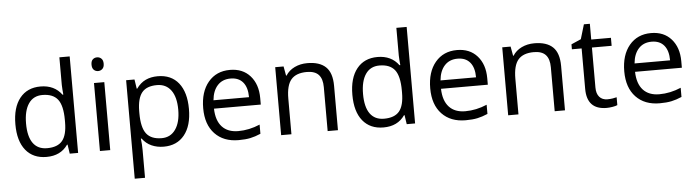

<svg xmlns="http://www.w3.org/2000/svg" viewBox="-55 -1013 5465 1506"><g transform="rotate(-5 2677.5 -260.0)"><path d="M450.2 -71.8H445.8Q389.6 9.8 277.8 9.8Q172.9 9.8 114.5 -62Q56.2 -133.8 56.2 -266.1Q56.2 -398.4 114.7 -471.7Q173.3 -544.9 277.8 -544.9Q386.7 -544.9 444.8 -465.8H451.2L447.8 -504.4L445.8 -542V-759.8H526.9V0H460.9ZM288.1 -58.1Q371.1 -58.1 408.4 -103.3Q445.8 -148.4 445.8 -249V-266.1Q445.8 -379.9 408 -428.5Q370.1 -477.1 287.1 -477.1Q215.8 -477.1 178 -421.6Q140.1 -366.2 140.1 -265.1Q140.1 -162.6 177.7 -110.4Q215.3 -58.1 288.1 -58.1Z M779.8 0H698.7V-535.2H779.8ZM691.9 -680.2Q691.9 -708 705.6 -720.9Q719.2 -733.9 739.7 -733.9Q759.3 -733.9 773.4 -720.7Q787.6 -707.5 787.6 -680.2Q787.6 -652.8 773.4 -639.4Q759.3 -626 739.7 -626Q719.2 -626 705.6 -639.4Q691.9 -652.8 691.9 -680.2Z M1200.7 9.8Q1148.4 9.8 1105.2 -9.5Q1062 -28.8 1032.7 -68.8H1026.9Q1032.7 -22 1032.7 20V240.2H951.7V-535.2H1017.6L1028.8 -461.9H1032.7Q1064 -505.9 1105.5 -525.4Q1147 -544.9 1200.7 -544.9Q1307.1 -544.9 1365 -472.2Q1422.9 -399.4 1422.9 -268.1Q1422.9 -136.2 1364 -63.2Q1305.2 9.8 1200.7 9.8ZM1189 -476.1Q1106.9 -476.1 1070.3 -430.7Q1033.7 -385.3 1032.7 -286.1V-268.1Q1032.7 -155.3 1070.3 -106.7Q1107.9 -58.1 1190.9 -58.1Q1260.3 -58.1 1299.6 -114.3Q1338.9 -170.4 1338.9 -269Q1338.9 -369.1 1299.6 -422.6Q1260.3 -476.1 1189 -476.1Z M1790.5 9.8Q1671.9 9.8 1603.3 -62.5Q1534.7 -134.8 1534.7 -263.2Q1534.7 -392.6 1598.4 -468.8Q1662.1 -544.9 1769.5 -544.9Q1870.1 -544.9 1928.7 -478.8Q1987.3 -412.6 1987.3 -304.2V-252.9H1618.7Q1621.1 -158.7 1666.3 -109.9Q1711.4 -61 1793.5 -61Q1879.9 -61 1964.4 -97.2V-24.9Q1921.4 -6.3 1883.1 1.7Q1844.7 9.8 1790.5 9.8ZM1768.6 -477.1Q1704.1 -477.1 1665.8 -435.1Q1627.4 -393.1 1620.6 -318.8H1900.4Q1900.4 -395.5 1866.2 -436.3Q1832 -477.1 1768.6 -477.1Z M2491.7 0V-346.2Q2491.7 -411.6 2461.9 -443.8Q2432.1 -476.1 2368.7 -476.1Q2284.7 -476.1 2245.6 -430.7Q2206.5 -385.3 2206.5 -280.8V0H2125.5V-535.2H2191.4L2204.6 -461.9H2208.5Q2233.4 -501.5 2278.3 -523.2Q2323.2 -544.9 2378.4 -544.9Q2475.1 -544.9 2523.9 -498.3Q2572.8 -451.7 2572.8 -349.1V0Z M3103.5 -71.8H3099.1Q3043 9.8 2931.2 9.8Q2826.2 9.8 2767.8 -62Q2709.5 -133.8 2709.5 -266.1Q2709.5 -398.4 2768.1 -471.7Q2826.7 -544.9 2931.2 -544.9Q3040 -544.9 3098.1 -465.8H3104.5L3101.1 -504.4L3099.1 -542V-759.8H3180.2V0H3114.3ZM2941.4 -58.1Q3024.4 -58.1 3061.8 -103.3Q3099.1 -148.4 3099.1 -249V-266.1Q3099.1 -379.9 3061.3 -428.5Q3023.4 -477.1 2940.4 -477.1Q2869.1 -477.1 2831.3 -421.6Q2793.5 -366.2 2793.5 -265.1Q2793.5 -162.6 2831.1 -110.4Q2868.7 -58.1 2941.4 -58.1Z M3578.1 9.8Q3459.5 9.8 3390.9 -62.5Q3322.3 -134.8 3322.3 -263.2Q3322.3 -392.6 3386 -468.8Q3449.7 -544.9 3557.1 -544.9Q3657.7 -544.9 3716.3 -478.8Q3774.9 -412.6 3774.9 -304.2V-252.9H3406.2Q3408.7 -158.7 3453.9 -109.9Q3499 -61 3581.1 -61Q3667.5 -61 3752 -97.2V-24.9Q3709 -6.3 3670.7 1.7Q3632.3 9.8 3578.1 9.8ZM3556.2 -477.1Q3491.7 -477.1 3453.4 -435.1Q3415 -393.1 3408.2 -318.8H3688Q3688 -395.5 3653.8 -436.3Q3619.6 -477.1 3556.2 -477.1Z M4279.3 0V-346.2Q4279.3 -411.6 4249.5 -443.8Q4219.7 -476.1 4156.2 -476.1Q4072.3 -476.1 4033.2 -430.7Q3994.1 -385.3 3994.1 -280.8V0H3913.1V-535.2H3979L3992.2 -461.9H3996.1Q4021 -501.5 4065.9 -523.2Q4110.8 -544.9 4166 -544.9Q4262.7 -544.9 4311.5 -498.3Q4360.4 -451.7 4360.4 -349.1V0Z M4699.7 -57.1Q4721.2 -57.1 4741.2 -60.3Q4761.2 -63.5 4772.9 -66.9V-4.9Q4759.8 1.5 4734.1 5.6Q4708.5 9.8 4688 9.8Q4532.7 9.8 4532.7 -153.8V-472.2H4456.1V-511.2L4532.7 -544.9L4566.9 -659.2H4613.8V-535.2H4769V-472.2H4613.8V-157.2Q4613.8 -108.9 4636.7 -83Q4659.7 -57.1 4699.7 -57.1Z M5106 9.8Q4987.3 9.8 4918.7 -62.5Q4850.1 -134.8 4850.1 -263.2Q4850.1 -392.6 4913.8 -468.8Q4977.5 -544.9 5085 -544.9Q5185.5 -544.9 5244.1 -478.8Q5302.7 -412.6 5302.7 -304.2V-252.9H4934.1Q4936.5 -158.7 4981.7 -109.9Q5026.9 -61 5108.9 -61Q5195.3 -61 5279.8 -97.2V-24.9Q5236.8 -6.3 5198.5 1.7Q5160.2 9.8 5106 9.8ZM5084 -477.1Q5019.5 -477.1 4981.2 -435.1Q4942.9 -393.1 4936 -318.8H5215.8Q5215.8 -395.5 5181.6 -436.3Q5147.5 -477.1 5084 -477.1Z"/></g></svg>

Font: f02698313
Style: Regular
Weight: 400
Foundry: Ascender Corporation
Version: Version 1.10